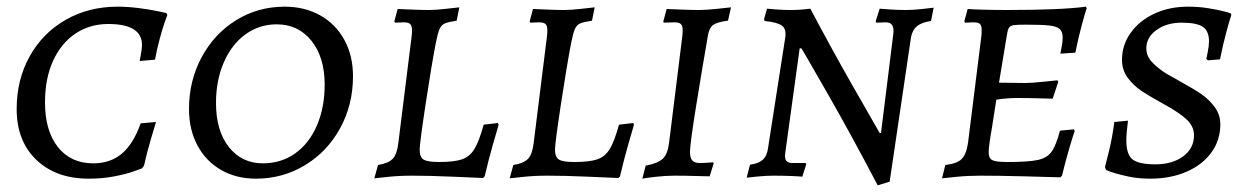

<svg xmlns="http://www.w3.org/2000/svg" viewBox="-20 -527 3741 576"><path d="M30 -200Q30 -288 69 -358Q108 -428 177 -467.5Q246 -507 333 -507Q362 -507 394.5 -503Q427 -499 450 -494Q473 -489 479 -488L482 -482Q480 -477 474 -460Q468 -443 459.5 -412Q451 -381 445 -348L399 -344Q400 -349 403 -366Q406 -383 406 -392Q406 -455 305 -455Q249 -455 206 -426Q163 -397 139 -344Q115 -291 115 -220Q115 -135 153.5 -86Q192 -37 260 -37Q311 -37 345.5 -66Q380 -95 402 -157L448 -161Q444 -149 432 -107.5Q420 -66 412 -30L406 -22Q401 -20 380 -12.5Q359 -5 323.5 2Q288 9 246 9Q148 9 89 -47.5Q30 -104 30 -200Z M547 -200Q547 -285 585 -355.5Q623 -426 688.5 -466.5Q754 -507 834 -507Q894 -507 940.5 -481Q987 -455 1013 -407.5Q1039 -360 1039 -298Q1039 -213 1000.5 -142.5Q962 -72 895 -31.5Q828 9 748 9Q689 9 643.5 -17Q598 -43 572.5 -90.5Q547 -138 547 -200ZM954 -273Q954 -355 914.5 -404.5Q875 -454 810 -454Q758 -454 716.5 -424Q675 -394 651.5 -340Q628 -286 628 -218Q628 -135 666.5 -86Q705 -37 769 -37Q823 -37 865 -66.5Q907 -96 930.5 -150Q954 -204 954 -273Z M1103 8 1114 -32Q1145 -37 1158 -50.5Q1171 -64 1175 -98L1215 -419Q1216 -425 1216 -436Q1216 -450 1210.5 -455Q1205 -460 1191 -460L1165 -459L1163 -463L1173 -500Q1178 -500 1210.5 -498.5Q1243 -497 1266 -497Q1287 -497 1317.5 -500.5Q1348 -504 1358 -505L1350 -465Q1324 -461 1314 -456.5Q1304 -452 1298.5 -439.5Q1293 -427 1287 -396Q1274 -328 1256.5 -212.5Q1239 -97 1239 -78Q1239 -56 1250.5 -48.5Q1262 -41 1297 -41Q1343 -41 1366 -49Q1389 -57 1403 -79.5Q1417 -102 1431 -153L1474 -158Q1474 -155 1476 -153Q1472 -140 1459 -94.5Q1446 -49 1434 2L1429 7Q1407 6 1336.5 3Q1266 0 1217 0Q1178 0 1145 3.5Q1112 7 1103 8Z M1509 8 1520 -32Q1551 -37 1564 -50.5Q1577 -64 1581 -98L1621 -419Q1622 -425 1622 -436Q1622 -450 1616.5 -455Q1611 -460 1597 -460L1571 -459L1569 -463L1579 -500Q1584 -500 1616.5 -498.5Q1649 -497 1672 -497Q1693 -497 1723.5 -500.5Q1754 -504 1764 -505L1756 -465Q1730 -461 1720 -456.5Q1710 -452 1704.5 -439.5Q1699 -427 1693 -396Q1680 -328 1662.5 -212.5Q1645 -97 1645 -78Q1645 -56 1656.5 -48.5Q1668 -41 1703 -41Q1749 -41 1772 -49Q1795 -57 1809 -79.5Q1823 -102 1837 -153L1880 -158Q1880 -155 1882 -153Q1878 -140 1865 -94.5Q1852 -49 1840 2L1835 7Q1813 6 1742.5 3Q1672 0 1623 0Q1584 0 1551 3.5Q1518 7 1509 8Z M2050 -71Q2050 -53 2057 -45.5Q2064 -38 2079 -38Q2093 -38 2104 -39Q2115 -40 2119 -40L2121 -37L2109 2Q2098 2 2066.5 1Q2035 0 2003 0Q1977 0 1946.5 3.5Q1916 7 1907 9L1917 -30Q1954 -37 1968.5 -51Q1983 -65 1987 -97L2027 -419Q2028 -426 2028 -437Q2028 -450 2022.5 -455Q2017 -460 2003 -460L1971 -459L1970 -463L1980 -500Q1984 -500 2018.5 -498.5Q2053 -497 2077 -497Q2099 -497 2131 -500.5Q2163 -504 2173 -505L2164 -465Q2132 -461 2120 -452.5Q2108 -444 2104 -422Q2084 -307 2067 -200.5Q2050 -94 2050 -71Z M2660 -426Q2664 -460 2638 -460L2609 -459L2607 -463L2619 -501Q2628 -500 2651.5 -498.5Q2675 -497 2699 -497Q2720 -497 2746.5 -500Q2773 -503 2781 -504L2773 -464Q2745 -460 2731 -448.5Q2717 -437 2713 -415L2649 18L2613 29Q2539 -113 2461.5 -248.5Q2384 -384 2384 -382H2379L2336 -70L2335 -60Q2335 -48 2340.5 -43Q2346 -38 2358 -38H2396L2399 -35L2387 3Q2378 2 2353 1Q2328 0 2300 0Q2279 0 2253.5 2.5Q2228 5 2220 6L2230 -33Q2255 -36 2268 -47.5Q2281 -59 2284 -82L2336 -416Q2339 -440 2326 -450Q2313 -460 2274 -464Q2272 -468 2272 -469L2281 -501Q2289 -500 2310.5 -498.5Q2332 -497 2354 -497Q2371 -497 2388.5 -498.5Q2406 -500 2411 -501Q2475 -380 2538 -269.5Q2601 -159 2619 -128H2623Z M3002 -41Q3065 -41 3093 -47Q3121 -53 3134.5 -71.5Q3148 -90 3160 -135L3202 -139L3204 -134Q3200 -123 3188 -82.5Q3176 -42 3166 0L3161 5Q3135 4 3053.5 2Q2972 0 2922 0Q2883 0 2849 3.5Q2815 7 2806 8L2816 -32Q2851 -36 2865 -50Q2879 -64 2884 -98L2924 -418Q2925 -425 2925 -437Q2925 -450 2920 -455Q2915 -460 2901 -460L2875 -459L2873 -463L2883 -500Q2894 -499 2927.5 -498Q2961 -497 3000 -497Q3164 -497 3238 -507L3240 -502Q3236 -491 3225.5 -452.5Q3215 -414 3206 -369L3161 -366Q3162 -371 3165 -386.5Q3168 -402 3168 -414Q3168 -432 3159 -440Q3150 -448 3128 -450.5Q3106 -453 3057 -453Q3031 -453 3021 -451.5Q3011 -450 3007 -444Q3003 -438 3001 -424L2977 -279L3056 -278Q3073 -278 3107 -281.5Q3141 -285 3152 -286L3155 -282L3138 -231Q3127 -231 3096 -232Q3065 -233 3030 -233Q3002 -233 2969 -228L2956 -145Q2946 -88 2946 -71Q2946 -52 2957 -46.5Q2968 -41 3002 -41Z M3298 -17 3295 -26Q3298 -37 3307.5 -76Q3317 -115 3323 -161L3364 -165Q3359 -127 3359 -106Q3359 -63 3378 -48.5Q3397 -34 3446 -34Q3497 -34 3529.5 -58Q3562 -82 3562 -121Q3562 -148 3540 -168.5Q3518 -189 3476 -212Q3429 -238 3405.5 -253.5Q3382 -269 3364 -292.5Q3346 -316 3346 -348Q3346 -392 3372 -428.5Q3398 -465 3443 -486Q3488 -507 3544 -507Q3576 -507 3604 -502.5Q3632 -498 3649.5 -493.5Q3667 -489 3672 -487L3674 -482Q3670 -471 3659.5 -432.5Q3649 -394 3640 -349L3604 -346L3599 -350Q3600 -355 3603.5 -372.5Q3607 -390 3607 -403Q3607 -434 3588.5 -446.5Q3570 -459 3525 -459Q3480 -459 3449.5 -437Q3419 -415 3419 -382Q3419 -360 3434.5 -342.5Q3450 -325 3479 -306Q3491 -299 3501.5 -293.5Q3512 -288 3520 -283Q3560 -261 3583.5 -245Q3607 -229 3624 -206Q3641 -183 3641 -154Q3641 -107 3614.5 -70Q3588 -33 3540 -12Q3492 9 3430 9Q3396 9 3367 3Q3338 -3 3320 -9Q3302 -15 3298 -17Z"/></svg>

Font: Alegreya SC
Style: Italic
Weight: 400
Italic angle: -7°
Designer: Juan Pablo del Peral
Foundry: Huerta Tipografica
Version: Version 2.007; ttfautohint (v1.6)